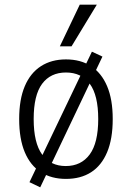

<svg xmlns="http://www.w3.org/2000/svg" viewBox="-20 -757 564 821"><path d="M262 8Q200 8 155 -20.5Q110 -49 86 -106Q62 -163 62 -248Q62 -332 86 -388.5Q110 -445 155 -474Q200 -503 262 -503Q325 -503 369.5 -474Q414 -445 438 -388.5Q462 -332 462 -248Q462 -163 438 -106Q414 -49 369.5 -20.5Q325 8 262 8ZM261 -47Q327 -47 363.5 -96.5Q400 -146 400 -248Q400 -350 364 -398.5Q328 -447 262 -447Q196 -447 160 -398.5Q124 -350 124 -248Q124 -146 160 -96.5Q196 -47 261 -47ZM152 44 106 22 373 -536 418 -515ZM236 -559 321 -737H394L286 -559Z"/></svg>

Font: Nunito Sans 7pt Condensed Light
Style: Regular
Weight: 300
Width: 3
Designer: Vernon Adams
Foundry: Vernon Adams
Version: Version 3.101;gftools[0.9.27]